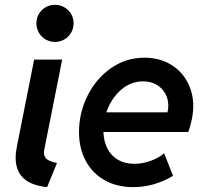

<svg xmlns="http://www.w3.org/2000/svg" viewBox="-20 -768 849 796"><path d="M44.9 -113.8Q44.9 -135.3 50.3 -162.1L121.6 -521H237.8L163.6 -147.9Q162.1 -141.6 162.1 -136.2Q162.1 -115.2 177.2 -106Q192.4 -96.7 216.3 -92.3L175.3 7.8Q107.4 0.5 76.2 -30.3Q44.9 -61 44.9 -113.8ZM130.9 -671.4Q130.9 -692.4 141.1 -710Q151.4 -727.5 168.9 -737.8Q186.5 -748 208 -748Q229 -748 246.8 -737.8Q264.6 -727.5 274.9 -710Q285.2 -692.4 285.2 -671.4Q285.2 -650.4 274.9 -632.6Q264.6 -614.7 246.8 -604.5Q229 -594.2 208 -594.2Q186.5 -594.2 168.9 -604.5Q151.4 -614.7 141.1 -632.6Q130.9 -650.4 130.9 -671.4Z M307.6 -220.7Q307.6 -300.3 343 -371.3Q378.4 -442.4 440.4 -485.6Q502.4 -528.8 579.1 -528.8Q639.2 -528.8 685.1 -502.2Q731 -475.6 756.1 -429.7Q781.2 -383.8 781.2 -328.6Q781.2 -302.7 775.1 -272.5Q769 -242.2 760.3 -220.7H408.7Q410.2 -181.6 425.5 -151.9Q440.9 -122.1 469.2 -105.5Q497.6 -88.9 536.1 -88.9Q570.3 -88.9 603.8 -100.8Q637.2 -112.8 660.6 -132.3L697.3 -39.1Q661.6 -17.1 619.1 -4.6Q576.7 7.8 532.2 7.8Q464.4 7.8 413.6 -21Q362.8 -49.8 335.2 -101.6Q307.6 -153.3 307.6 -220.7ZM674.3 -302.2Q677.7 -315.9 677.7 -329.6Q677.7 -358.4 664.6 -381.3Q651.4 -404.3 627.7 -417.5Q604 -430.7 573.2 -430.7Q521 -430.7 480.5 -394.5Q439.9 -358.4 420.9 -302.2Z"/></svg>

Font: Reddit Sans Fudge SmBold Italic
Style: Regular
Weight: 600
Italic angle: -11.25°
Designer: Stephen Hutchings
Version: Version 1.013